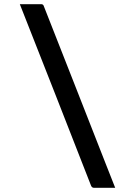

<svg xmlns="http://www.w3.org/2000/svg" viewBox="-20 -770 640 920"><path d="M75 -750H177Q186 -750 189 -743Q264 -553 339 -361.5Q414 -170 489 21Q500 48 510.5 75.5Q521 103 532 130H431Q420 130 416 119Q331 -98 246 -315.5Q161 -533 75 -750Z"/></svg>

Font: Recursive Sn Lnr St Med
Style: Regular
Weight: 500
Version: Version 1.085;hotconv 1.1.0;makeotfexe 2.6.0; ttfautohint (v